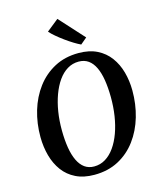

<svg xmlns="http://www.w3.org/2000/svg" viewBox="-142 -1093 996 1203"><g transform="rotate(-15 355.5 -492.0)"><path d="M319.5 10Q250 10 199.8 -14.8Q149.5 -39.5 117.2 -83.2Q85 -127 69.2 -184Q53.5 -241 53 -305.5Q52.5 -394.5 76.5 -475Q100.5 -555.5 147.5 -618Q194.5 -680.5 262.8 -716.8Q331 -753 419 -753Q488.5 -753 538.8 -728Q589 -703 621.2 -659.2Q653.5 -615.5 669 -559.2Q684.5 -503 685 -440Q685.5 -351 661.8 -269.8Q638 -188.5 591.2 -125.5Q544.5 -62.5 476.2 -26.2Q408 10 319.5 10ZM331.5 -41Q371.5 -41 405 -61.5Q438.5 -82 464.5 -118.8Q490.5 -155.5 508.5 -205Q526.5 -254.5 535.5 -312.8Q544.5 -371 544 -434Q543.5 -496 535.5 -545.2Q527.5 -594.5 511 -629.2Q494.5 -664 468.5 -682.5Q442.5 -701 406 -701Q366 -701 332.5 -680.8Q299 -660.5 273.2 -624Q247.5 -587.5 229.5 -538.5Q211.5 -489.5 202.2 -431.8Q193 -374 193.5 -311Q194 -248.5 202.2 -198.5Q210.5 -148.5 227.5 -113.2Q244.5 -78 270.2 -59.5Q296 -41 331.5 -41ZM450 -800Q431.5 -808.5 406.2 -824Q381 -839.5 354.8 -858.5Q328.5 -877.5 305.8 -896.8Q283 -916 269.5 -932L347 -994L491.5 -835Z"/></g></svg>

Font: Merriweather 36pt SemiBold
Style: Italic
Weight: 600
Italic angle: -7.8°
Version: Version 2.101